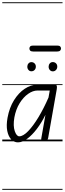

<svg xmlns="http://www.w3.org/2000/svg" viewBox="-25 -1250 573 1698"><path d="M133.5 9Q99.5 9 74.2 -17.2Q49 -43.5 39.2 -92.2Q29.5 -141 41.5 -208Q58 -298.5 99 -364Q140 -429.5 193.8 -465Q247.5 -500.5 302 -500.5H462.5Q475 -500.5 477.5 -489.2Q480 -478 476.5 -458.5L400.5 -28Q399.5 -23 393.8 -11.5Q388 0 364 0Q345 0 341.8 -9Q338.5 -18 340 -25.5L377 -235Q343.5 -166 301.5 -110.8Q259.5 -55.5 216 -23.2Q172.5 9 133.5 9ZM102 -211Q89.5 -136.5 105.5 -90.5Q121.5 -44.5 145.5 -44.5Q179.5 -44.5 223.8 -90Q268 -135.5 315 -213.2Q362 -291 404 -387.5L415 -449.5H307Q266 -449.5 223.8 -420Q181.5 -390.5 148.5 -337Q115.5 -283.5 102 -211ZM133.5 9Q99.5 9 74.2 -17.2Q49 -43.5 39.2 -92.2Q29.5 -141 41.5 -208Q58 -298.5 99 -364Q140 -429.5 193.8 -465Q247.5 -500.5 302 -500.5H462.5Q475 -500.5 477.5 -489.2Q480 -478 476.5 -458.5L400.5 -28Q399.5 -23 393.8 -11.5Q388 0 364 0Q345 0 341.8 -9Q338.5 -18 340 -25.5L377 -235Q343.5 -166 301.5 -110.8Q259.5 -55.5 216 -23.2Q172.5 9 133.5 9ZM102 -211Q89.5 -136.5 105.5 -90.5Q121.5 -44.5 145.5 -44.5Q179.5 -44.5 223.8 -90Q268 -135.5 315 -213.2Q362 -291 404 -387.5L415 -449.5H307Q266 -449.5 223.8 -420Q181.5 -390.5 148.5 -337Q115.5 -283.5 102 -211ZM442 -619Q426 -619 415.5 -631Q405 -643 405 -660.5Q405 -676.5 415 -688.8Q425 -701 442 -701Q458.5 -701 470 -690Q481.5 -679 481.5 -660.5Q481.5 -643.5 470.2 -631.2Q459 -619 442 -619ZM252.5 -619.5Q237 -619.5 226.8 -631.5Q216.5 -643.5 216.5 -660.5Q216.5 -676.5 226.5 -688.5Q236.5 -700.5 252.5 -700.5Q269 -700.5 280.5 -689.5Q292 -678.5 292 -660.5Q292 -643.5 281 -631.5Q270 -619.5 252.5 -619.5ZM268 -794.5Q249.5 -794.5 242.2 -802.2Q235 -810 235 -821Q235 -832 242.2 -839.5Q249.5 -847 268 -847H481.5Q499.5 -847 507 -839.5Q514.5 -832 514.5 -821Q514.5 -810.5 506.8 -802.5Q499 -794.5 481.5 -794.5ZM-5 420.5H528V428.5H-5ZM-5 -16H528V0H-5ZM-5 -505.5H528V-497.5H-5ZM-5 -1230H528V-1222H-5Z"/></svg>

Font: Edu VIC WA NT Pre Guide
Style: Regular
Weight: 400
Designer: Tina and Corey Anderson, Eben Sorkin, Mirko Velimirovic
Foundry: Google for Education
Version: Version 1.000